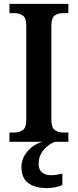

<svg xmlns="http://www.w3.org/2000/svg" viewBox="-20 -734 402 994"><path d="M29 0V-48H57Q80 -48 98 -60.5Q116 -73 116 -111V-601Q116 -641 98 -653.5Q80 -666 57 -666H29V-714H334V-666H306Q280 -666 263 -653.5Q246 -641 246 -600V-112Q246 -74 263.5 -61Q281 -48 306 -48H334V0ZM226 240Q161 240 126 213.5Q91 187 91 130Q91 99 106.5 72Q122 45 147 26Q172 7 201 0H266Q247 6 227 21.5Q207 37 193.5 60Q180 83 180 115Q180 145 198 159Q216 173 244 173Q257 173 271.5 171Q286 169 303 165V224Q288 231 264.5 235.5Q241 240 226 240Z"/></svg>

Font: Noto Serif Lao SemiCondensed SemiBold
Style: Regular
Weight: 600
Width: 4
Designer: Monotype Design Team
Foundry: Monotype Imaging Inc.
Version: Version 2.003; ttfautohint (v1.8.4.7-5d5b)